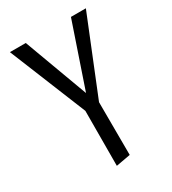

<svg xmlns="http://www.w3.org/2000/svg" viewBox="-173 -509 798 891"><g transform="rotate(-30 225.5 -63.5)"><path d="M429 -416 264 -8 265 275 188 289 189 -5 22 -416H107L233 -75L349 -416Z"/></g></svg>

Font: EauTest Medium
Style: Italic
Weight: 500
Italic angle: -12°
Designer: Christian Thalmann (Catharsis Fonts)
Version: Version 0.001;PS 000.001;hotconv 1.0.88;makeotf.lib2.5.64775